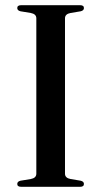

<svg xmlns="http://www.w3.org/2000/svg" viewBox="-20 -720 390 740"><path d="M230.5 -50.5Q230.5 -34 252 -30L291 -23.5Q303.5 -20.5 303.5 -11Q303.5 0 288.5 0H62Q46.5 0 46.5 -11Q46.5 -20.5 59 -23.5L98.5 -30Q120 -34 120 -50.5V-649.5Q120 -666 98.5 -670L59 -676.5Q46.5 -679.5 46.5 -689Q46.5 -700 62 -700H288.5Q303.5 -700 303.5 -689Q303.5 -679.5 291 -676.5L252 -670Q230.5 -666 230.5 -649.5Z"/></svg>

Font: Fraunces 72pt
Style: Regular
Weight: 400
Version: Version 1.000;[0bf87f6ff]